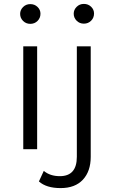

<svg xmlns="http://www.w3.org/2000/svg" viewBox="-20 -763 583 982"><path d="M357 -693Q357 -713 372 -728Q387 -743 409 -743Q431 -743 446 -728.5Q461 -714 461 -694Q461 -672 446 -657Q431 -642 409 -642Q387 -642 372 -657Q357 -672 357 -693ZM83 -692Q83 -712 98 -727Q113 -742 135 -742Q157 -742 172 -727.5Q187 -713 187 -693Q187 -671 172 -656Q157 -641 135 -641Q113 -641 98 -656Q83 -671 83 -692ZM99 0V-526H170V0ZM290 199Q217 199 179 165L204 111Q236 138 286 138Q373 138 373 39V-526H444V39Q444 113 404 156Q364 199 290 199Z"/></svg>

Font: Montserrat Alternates
Style: Regular
Weight: 400
Designer: Julieta Ulanovsky
Foundry: Julieta Ulanovsky
Version: Version 7.200;PS 007.200;hotconv 1.0.88;makeotf.lib2.5.64775